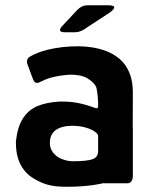

<svg xmlns="http://www.w3.org/2000/svg" viewBox="-20 -693 590 726"><path d="M330 -200.7Q301 -214.7 269.7 -216.7Q221.7 -220 195.5 -204.3Q169.3 -188.7 168.7 -154.7Q167.3 -133.7 180.5 -116.3Q193.7 -99 214.8 -91.2Q236 -83.3 256.3 -83.3Q306.3 -83.3 328.7 -90.5Q351 -97.7 351 -122.3V-178.7Q351 -188.7 330 -200.7ZM481.7 -137Q477.7 -71.3 445.2 -40Q412.7 -8.7 358.7 2.3Q304.7 13.3 231.7 13.3Q188 13.3 159.2 5.2Q130.3 -3 101.3 -22Q72.3 -41 56.2 -73.8Q40 -106.7 40 -157Q46 -213 66.5 -245Q87 -277 120.2 -291.3Q153.3 -305.7 205 -309Q245.3 -309.7 276.3 -303.3Q307.3 -297 341.3 -284.3Q350 -281 351 -290.7Q351.3 -327 345.3 -358Q341 -378.7 308.3 -398.3Q281 -412.3 239.3 -410.3Q204 -407.7 173.7 -399.7Q153.3 -394 130 -382.3Q112.3 -373 104.7 -393.7L83 -452.3Q78.3 -472.3 97.3 -481.3Q122 -495 159.3 -504.7Q212.7 -518 276.7 -518Q299.7 -518 327.3 -514Q355 -510 382.3 -499.7Q409.7 -489.3 432.5 -470Q455.3 -450.7 468.8 -419.2Q482.3 -387.7 482.3 -344ZM355.7 -206.7H482.3V-28Q481.7 0 460.7 0H372Q354 0 354 -20.7ZM214.7 -594 269.7 -652.7Q288 -673 311 -673H390.7Q431 -672.3 395.3 -645.7L309.7 -589.7Q286 -571.3 264.7 -571H225.7Q194.7 -571 214.7 -594Z"/></svg>

Font: Vivano Light
Style: Regular
Weight: 300
Designer: Joe Prince, Josias Burgherr
Version: Version 2.064;September 19, 2022;FontCreator 14.0.0.2877 64-